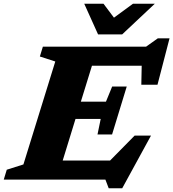

<svg xmlns="http://www.w3.org/2000/svg" viewBox="-47 -955 922 1021"><path d="M531 46 513.5 0H-27L-11 -52.5L77.5 -80.5L247 -628L165 -654.5L181 -707H730L792 -751H854.5L790.5 -504.5H704.5L706.5 -605.5H442L383 -414.5H516.5L549.5 -495H627L549 -240H471.5L488.5 -322.5H354.5L286.5 -101.5H538.5L669 -234H756L603 46ZM776 -935 602.5 -772H474.5L401 -935H503.5L559 -861L660 -935Z"/></svg>

Font: Newsreader 6pt
Style: Bold Italic
Weight: 700
Italic angle: -17°
Designer: Hugues Gentile
Foundry: Production Type
Version: Version 1.003; ttfautohint (v1.8.3)